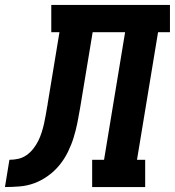

<svg xmlns="http://www.w3.org/2000/svg" viewBox="-76 -755 706 775"><path d="M-56 0 -38 -110Q-20 -110 -2 -114Q16 -118 31.5 -129Q47 -140 59 -155.5Q71 -171 79 -187.5Q87 -204 92.5 -221.5Q98 -239 102 -257Q106 -275 109 -292.5Q112 -310 115 -328L116 -330Q116 -331 116 -332Q116 -333 116 -334L164 -625H131V-735H610V-625H562L477 -110H510V0H296V-110H344L429 -625H298L247 -317Q242 -287 236 -257.5Q230 -228 221 -199Q212 -170 198 -141.5Q184 -113 164 -88.5Q144 -64 117.5 -45Q91 -26 62.5 -15.5Q34 -5 3.5 -2.5Q-27 0 -56 0Z"/></svg>

Font: Iosevka Curly Slab XBdExObl
Style: Regular
Weight: 800
Width: 7
Italic angle: -9°
Monospace: yes
Designer: Belleve Invis
Foundry: Belleve Invis
Version: Version 11.1.0; ttfautohint (v1.8.3)